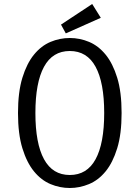

<svg xmlns="http://www.w3.org/2000/svg" viewBox="-20 -925 698 960"><path d="M70 -360Q70 -465 92 -536.5Q114 -608 150 -652Q186 -696 232.5 -715.5Q279 -735 329 -735Q379 -735 425.5 -715.5Q472 -696 508 -652Q544 -608 566 -536.5Q588 -465 588 -360Q588 -255 566 -183.5Q544 -112 508 -68Q472 -24 425 -4.5Q378 15 329 15Q279 15 232.5 -4.5Q186 -24 150 -68Q114 -112 92 -183.5Q70 -255 70 -360ZM157 -360Q157 -208 200 -129Q243 -50 329 -50Q415 -50 458 -129Q501 -208 501 -360Q501 -512 458 -591Q415 -670 329 -670Q243 -670 200 -591Q157 -512 157 -360ZM441 -905 484 -836 309 -758 285 -802Z"/></svg>

Font: Carrois Gothic SC
Style: Regular
Weight: 400
Designer: Ralph du Carrois
Foundry: Ralph du Carrois
Version: Version 1.002